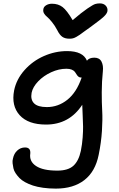

<svg xmlns="http://www.w3.org/2000/svg" viewBox="-20 -862 705 1142"><path d="M574.2 -841.8Q596.2 -841.8 608.9 -828.4Q621.6 -814.9 619.1 -795.9Q616.7 -781.7 598.9 -764.4Q581.1 -747.1 518.1 -701.2Q501.5 -689.9 482.2 -675.5Q462.9 -661.1 454.1 -655Q445.3 -648.9 434.1 -642.6Q422.9 -636.2 413.8 -634Q404.8 -631.8 393.1 -631.8Q366.7 -631.8 350.6 -643.1Q334.5 -654.3 320.8 -682.1Q306.2 -710 288.6 -731.4Q271 -752.9 259.5 -762.2Q248 -771.5 241.7 -782.7Q235.4 -793.9 237.8 -807.1Q239.7 -821.8 254.6 -830.8Q269.5 -839.8 289.1 -839.8Q326.2 -839.8 352.1 -820.1Q377.9 -800.3 412.1 -742.2Q466.3 -788.6 500.2 -811.5Q534.2 -834.5 546.4 -838.1Q558.6 -841.8 574.2 -841.8ZM312 259.8Q271.5 259.8 236.6 254.9Q201.7 250 176.3 241.7Q150.9 233.4 129.9 221.9Q108.9 210.4 95.9 197Q83 183.6 73 168.7Q63 153.8 59.8 138.9Q56.6 124 54.9 109.1Q53.2 94.2 57.1 81.1Q63 51.3 82.8 33.2Q102.5 15.1 128.9 15.1Q163.1 15.1 160.2 50.8Q152.8 97.7 194.1 125.2Q235.4 152.8 320.8 152.8Q384.8 152.8 416.5 124Q448.2 95.2 460.9 35.2Q468.8 -3.9 471.7 -44.4Q474.6 -85 474.1 -109.6Q473.6 -134.3 471.7 -177.2Q469.7 -220.2 469.2 -238.8Q392.1 -121.1 253.9 -121.1Q147.5 -121.1 96.9 -177Q46.4 -232.9 64 -324.2Q77.6 -390.6 125.7 -444.8Q173.8 -499 241 -528.6Q308.1 -558.1 378.9 -558.1Q473.6 -558.1 497.1 -501Q510.3 -519 541 -519Q571.8 -519 583.7 -495.6Q595.7 -472.2 591.8 -438Q585.4 -377 585.2 -313.7Q585 -250.5 587.9 -202.1Q590.8 -153.8 586.4 -84.2Q582 -14.6 566.9 59.1Q546.9 158.7 481.7 209.2Q416.5 259.8 312 259.8ZM168 -310.1Q160.6 -269 182.9 -247.1Q205.1 -225.1 258.8 -225.1Q326.2 -225.1 380.9 -268.8Q435.5 -312.5 465.8 -400.9H461.9Q452.6 -400.9 446.3 -406.2Q439.9 -411.6 435.5 -419.2Q431.2 -426.8 425.3 -434.6Q419.4 -442.4 406.7 -447.8Q394 -453.1 375 -453.1Q330.1 -453.1 284.7 -432.4Q239.3 -411.6 207.3 -378.4Q175.3 -345.2 168 -310.1Z"/></svg>

Font: Shantell Sans Irregular
Style: Italic
Weight: 500
Italic angle: -11.31°
Designer: Stephen Nixon, Anya Danilova, Shantell Martin
Foundry: Arrow Type
Version: Version 1.006;[9816181b4]